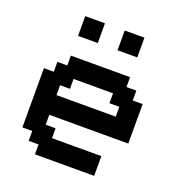

<svg xmlns="http://www.w3.org/2000/svg" viewBox="-127 -807 854 914"><g transform="rotate(20 300.0 -350.0)"><path d="M450 0V-100H200V-150H150V-200H550V-400H500V-450H450V-500H150V-450H100V-400H50V-100H100V-50H150V0ZM150 -300V-350H200V-400H400V-350H450V-300ZM350 -600H450V-700H350ZM150 -600H250V-700H150Z"/></g></svg>

Font: Matrix Sans Video
Style: Regular
Weight: 400
Designer: Brad Neil
Version: Version 1.100